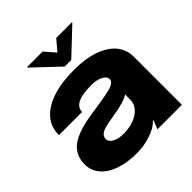

<svg xmlns="http://www.w3.org/2000/svg" viewBox="-196 -858 1011 1011"><g transform="rotate(-45 310.0 -352.0)"><path d="M13 -139Q13 -210 65 -248Q117 -286 230 -302Q324 -315 374 -327Q424 -339 424 -364Q424 -385 398 -398Q372 -411 335 -411Q263 -411 231 -394Q199 -377 199 -345H26Q26 -433 105 -482.5Q184 -532 326 -532Q451 -532 524 -485.5Q597 -439 597 -358V0H415L434 -49H430Q405 -21 354 -4Q303 13 250 13Q178 13 124.5 -6Q71 -25 42 -59.5Q13 -94 13 -139ZM272 -109Q338 -109 381 -138Q424 -167 424 -213V-251Q399 -229 292 -212Q229 -203 207.5 -190.5Q186 -178 186 -156Q186 -135 210.5 -122Q235 -109 272 -109ZM494 -713 352 -579H303L161 -713V-717H277L327 -659H329L378 -717H494Z"/></g></svg>

Font: Non Bureau Extended
Style: Bold
Weight: 700
Width: 7
Designer: Jona Saucedo
Foundry: Non Foundry
Version: Version 1.000; ttfautohint (v1.8.4)